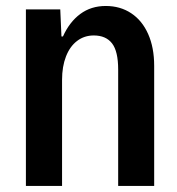

<svg xmlns="http://www.w3.org/2000/svg" viewBox="-20 -613 583 633"><path d="M65.4 -582H178.7L182.6 -492.7H187.5Q209 -540.5 244.6 -566.9Q280.3 -593.3 328.6 -593.3Q376.5 -593.3 412.6 -569.3Q448.7 -545.4 468.5 -500.7Q488.3 -456.1 488.3 -396V0H369.6V-383.8Q369.6 -443.8 349.4 -470Q329.1 -496.1 289.1 -496.1Q257.8 -496.1 234.1 -478Q210.4 -460 197.5 -426.8Q184.6 -393.6 184.6 -349.6V0H65.4Z"/></svg>

Font: Decalotype Medium
Style: Regular
Weight: 500
Designer: Alfredo Marco Pradil
Foundry: Alfredo Marco Pradil
Version: Version 1.0